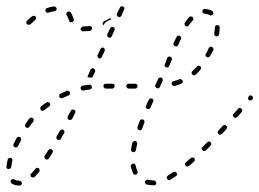

<svg xmlns="http://www.w3.org/2000/svg" viewBox="-20 -568 805 596"><path d="M19 -12Q16 -11 14 -9Q14 -7 13 -6Q13 -4 13 -3Q14 -1 15 0Q15 1 17 2Q26 8 40 8Q41 8 43 8Q44 7 45 6Q46 5 47 4Q48 3 48 1Q48 -2 46 -4Q44 -7 41 -7Q31 -7 25 -11Q22 -12 19 -12ZM461 7Q462 6 463 5Q464 4 465 3Q465 2 465 0Q465 -3 463 -5Q461 -7 458 -8Q448 -8 440 -10Q437 -11 434 -9Q431 -7 430 -4Q430 -3 430 -1Q430 0 431 1Q432 3 433 3Q434 4 436 5Q446 7 458 7Q459 8 461 7ZM528 -23Q529 -25 530 -26Q530 -28 529 -29Q529 -30 528 -32Q527 -34 523 -35Q520 -35 518 -34Q509 -28 501 -23Q500 -22 499 -21Q498 -20 498 -18Q497 -17 498 -15Q498 -14 499 -13Q500 -10 503 -9Q506 -8 509 -10Q517 -15 526 -21Q528 -22 528 -23ZM75 -27Q75 -26 75 -24Q75 -23 75 -21Q76 -20 77 -19Q79 -17 82 -17Q86 -17 88 -19Q94 -26 102 -35Q103 -37 103 -40Q103 -44 100 -46Q99 -46 98 -47Q96 -47 95 -47Q93 -47 92 -46Q91 -46 90 -44Q83 -36 77 -29Q76 -28 75 -27ZM397 -26Q400 -25 403 -27Q404 -27 405 -28Q406 -29 407 -31Q407 -32 407 -34Q407 -35 407 -37Q403 -44 401 -54Q401 -57 398 -59Q395 -61 392 -60Q391 -60 390 -59Q388 -58 388 -57Q387 -56 386 -54Q386 -53 386 -51Q389 -40 393 -30Q394 -27 397 -26ZM19 -72Q18 -73 18 -74Q17 -76 16 -77Q15 -77 13 -78Q10 -79 7 -77Q5 -76 4 -73Q1 -61 0 -51Q0 -50 0 -49Q0 -47 1 -46Q2 -45 3 -44Q5 -43 6 -43Q9 -43 12 -45Q14 -47 15 -50Q16 -58 18 -69Q19 -70 19 -72ZM585 -72Q585 -75 583 -77Q582 -78 581 -79Q579 -79 578 -79Q576 -79 575 -79Q573 -78 572 -77Q564 -70 557 -64Q556 -63 555 -62Q555 -61 554 -59Q554 -58 555 -56Q555 -55 556 -54Q558 -51 561 -51Q564 -51 567 -53Q574 -59 582 -66Q585 -68 585 -72ZM118 -79Q119 -76 121 -74Q122 -73 124 -73Q125 -73 127 -73Q128 -73 130 -74Q131 -75 132 -76Q137 -85 143 -94Q144 -95 144 -96Q144 -98 144 -99Q143 -101 143 -102Q142 -103 141 -104Q138 -106 135 -105Q132 -104 130 -102Q125 -93 119 -85Q117 -82 118 -79ZM388 -99Q390 -96 393 -96Q394 -95 396 -96Q397 -96 398 -97Q400 -98 401 -99Q401 -100 402 -102Q403 -111 406 -121Q406 -124 405 -127Q403 -129 400 -130Q399 -131 397 -130Q396 -130 395 -129Q393 -129 392 -127Q391 -126 391 -125Q388 -114 387 -104Q386 -101 388 -99ZM635 -118Q636 -120 636 -121Q636 -123 635 -124Q635 -125 634 -126Q631 -129 628 -129Q625 -129 623 -126Q616 -119 609 -112Q606 -110 606 -107Q606 -104 609 -101Q611 -99 614 -99Q617 -99 619 -101Q626 -108 634 -116Q635 -117 635 -118ZM46 -135Q46 -137 45 -138Q45 -140 44 -141Q43 -142 42 -143Q41 -143 39 -143Q38 -144 36 -143Q35 -143 34 -142Q32 -141 32 -140Q27 -130 22 -121Q21 -118 22 -115Q23 -112 26 -111Q27 -110 29 -110Q30 -110 32 -111Q33 -111 34 -112Q35 -113 36 -115Q40 -123 45 -132Q46 -134 46 -135ZM155 -139Q156 -136 159 -134Q162 -133 165 -134Q168 -134 169 -137L179 -155Q181 -157 180 -160Q179 -163 176 -165Q174 -167 171 -166Q168 -165 166 -162L156 -145Q155 -142 155 -139ZM685 -173Q685 -176 682 -178Q681 -179 680 -179Q678 -180 677 -180Q675 -180 674 -179Q673 -179 672 -178L658 -163Q656 -160 656 -157Q656 -154 658 -152Q659 -151 661 -150Q662 -150 664 -150Q665 -150 666 -151Q668 -151 669 -152L683 -167Q685 -170 685 -173ZM407 -168Q408 -165 411 -164Q414 -163 417 -164Q420 -165 421 -168Q424 -177 428 -187Q429 -190 428 -193Q427 -196 424 -197Q421 -198 418 -197Q415 -196 414 -193Q410 -183 407 -174Q406 -171 407 -168ZM83 -190Q84 -192 84 -193Q85 -194 85 -196Q85 -197 84 -199Q83 -200 82 -201Q80 -203 76 -203Q73 -202 71 -200Q68 -196 65 -192Q62 -188 59 -183Q57 -181 58 -177Q58 -174 61 -173Q62 -172 63 -171Q65 -171 66 -171Q68 -172 69 -172Q70 -173 71 -174Q74 -179 77 -183Q80 -187 83 -190ZM190 -201Q191 -198 194 -196Q196 -195 199 -196Q202 -196 204 -199L213 -217Q215 -220 214 -223Q213 -226 210 -227Q207 -229 204 -228Q201 -227 200 -224L190 -206Q189 -204 190 -201ZM732 -226Q732 -229 729 -231Q727 -233 724 -233Q721 -233 719 -230L705 -215Q703 -213 703 -209Q704 -206 706 -204Q708 -202 711 -202Q715 -203 717 -205L730 -220Q732 -223 732 -226ZM136 -243Q136 -246 134 -249Q132 -251 129 -251Q126 -252 124 -250Q115 -244 107 -237Q105 -235 105 -232Q105 -229 107 -226Q109 -224 112 -224Q115 -224 117 -226Q125 -232 133 -238Q135 -240 136 -243ZM437 -249Q437 -249 437 -249L434 -240Q432 -237 433 -234Q435 -231 437 -230Q440 -229 443 -230Q446 -231 447 -234L451 -243L455 -252Q457 -255 456 -258Q455 -261 452 -262Q449 -263 446 -262Q443 -261 442 -258L437 -249Q437 -249 437 -249ZM765 -265Q765 -268 763 -270Q760 -272 757 -272Q754 -272 752 -269V-268Q750 -266 750 -263Q750 -260 752 -258Q755 -256 758 -256Q761 -256 763 -259L764 -260Q766 -262 765 -265ZM197 -276Q198 -279 197 -282Q196 -283 195 -284Q194 -285 193 -286Q191 -287 190 -287Q188 -287 187 -286Q177 -282 168 -277Q166 -277 165 -275Q165 -274 164 -273Q164 -271 164 -270Q164 -268 164 -267Q166 -264 169 -263Q172 -262 175 -264Q183 -268 193 -272Q196 -273 197 -276ZM264 -293Q266 -296 265 -299Q265 -302 262 -304Q260 -306 257 -305Q246 -304 236 -302Q233 -301 231 -298Q230 -296 230 -293Q231 -291 232 -290Q233 -289 234 -288Q235 -287 236 -287Q238 -287 239 -287Q249 -289 259 -290Q262 -291 264 -293ZM334 -296Q336 -298 336 -301Q336 -304 334 -306Q332 -308 329 -308H308Q305 -308 303 -306Q301 -304 301 -301Q301 -298 303 -296Q305 -293 308 -293H329Q332 -293 334 -296ZM405 -296Q407 -298 407 -301Q407 -304 405 -306Q403 -308 400 -308H379Q376 -308 374 -306Q372 -304 372 -301Q372 -298 374 -296Q376 -293 379 -293H400Q403 -293 405 -296ZM466 -312 462 -304Q461 -302 462 -299Q463 -296 466 -295Q469 -293 472 -294Q475 -295 476 -298L480 -306L485 -317Q486 -320 485 -323Q484 -326 481 -327Q478 -328 475 -327Q472 -326 471 -323ZM547 -312Q548 -315 547 -318Q546 -319 545 -320Q544 -321 542 -322Q541 -323 540 -323Q538 -323 537 -322Q528 -318 518 -316Q515 -315 514 -312Q512 -310 513 -307Q514 -304 517 -302Q519 -300 522 -301Q533 -304 542 -308Q545 -309 547 -312ZM253 -333 261 -352Q263 -355 266 -356Q268 -357 271 -355Q274 -354 275 -351Q276 -348 275 -345L266 -327Q266 -327 266 -327Q266 -327 266 -327Q265 -327 265 -327Q259 -328 254 -328Q253 -327 252 -327Q252 -329 252 -330Q252 -332 253 -333ZM604 -357Q604 -360 602 -362Q601 -363 599 -363Q598 -364 596 -364Q595 -364 593 -363Q592 -362 591 -361Q584 -354 577 -347Q576 -346 575 -345Q575 -344 575 -342Q575 -341 575 -339Q576 -338 577 -337Q579 -334 582 -334Q585 -334 587 -336Q595 -343 602 -351Q604 -354 604 -357ZM495 -376 492 -369Q490 -366 491 -363Q492 -361 495 -359Q498 -358 501 -359Q504 -360 505 -363L508 -370Q508 -370 508 -370Q508 -370 508 -370L513 -382Q514 -384 514 -385Q514 -387 513 -388Q512 -389 511 -390Q510 -391 509 -392Q506 -393 503 -392Q500 -391 499 -388ZM283 -392Q284 -389 286 -387Q289 -386 292 -387Q295 -388 296 -391L305 -410Q306 -412 305 -415Q304 -418 301 -420Q299 -421 296 -420Q293 -419 292 -416L283 -397Q281 -395 283 -392ZM643 -415Q643 -416 642 -418Q642 -419 641 -420Q640 -422 638 -422Q636 -424 633 -423Q630 -422 628 -419Q624 -409 619 -401Q617 -398 618 -395Q619 -392 622 -391Q624 -389 627 -390Q630 -391 632 -394Q637 -402 642 -412Q642 -413 643 -415ZM519 -429Q520 -426 523 -425Q524 -424 526 -424Q527 -424 529 -424Q530 -425 531 -426Q532 -427 533 -428Q537 -438 541 -446Q543 -449 542 -452Q541 -455 538 -457Q535 -458 532 -457Q529 -456 528 -453Q524 -444 519 -435Q518 -432 519 -429ZM313 -456Q314 -453 317 -452Q319 -450 322 -451Q325 -452 327 -455L335 -474Q337 -476 336 -479Q335 -482 332 -484Q329 -485 326 -484Q323 -483 322 -480L313 -462Q312 -459 313 -456ZM661 -486Q661 -487 660 -488Q659 -489 657 -490Q656 -490 654 -490Q651 -490 649 -488Q647 -486 647 -483Q647 -474 645 -464Q645 -463 645 -461Q646 -460 646 -458Q647 -457 649 -456Q650 -456 651 -455Q654 -455 657 -456Q659 -458 660 -461Q662 -473 662 -483Q662 -485 661 -486ZM264 -475Q266 -478 266 -481Q265 -484 263 -486Q260 -488 257 -487Q247 -486 238 -486Q235 -485 233 -483Q230 -481 230 -478Q230 -475 233 -473Q235 -470 238 -471Q248 -471 259 -472Q262 -473 264 -475ZM553 -492Q553 -489 556 -487Q557 -486 558 -486Q560 -486 561 -486Q563 -486 564 -487Q565 -488 566 -489Q572 -498 578 -504Q579 -506 580 -507Q580 -508 580 -510Q580 -511 579 -513Q579 -514 578 -515Q575 -517 572 -517Q569 -517 567 -515Q561 -507 554 -498Q552 -495 553 -492ZM308 -499Q313 -503 318 -505Q321 -506 325 -507Q323 -509 322 -512Q321 -512 321 -512Q320 -512 320 -511Q312 -506 303 -502Q300 -500 299 -498Q298 -495 299 -492Q300 -491 300 -490Q301 -490 301 -489V-490Q304 -495 308 -499ZM92 -511Q92 -514 91 -516Q89 -519 86 -519Q83 -519 80 -518Q71 -510 64 -504Q63 -502 62 -501Q62 -500 62 -498Q62 -497 62 -495Q63 -494 64 -493Q66 -491 69 -491Q72 -491 75 -493Q81 -499 89 -506Q92 -508 92 -511ZM194 -505Q194 -504 195 -504Q195 -502 196 -501Q197 -500 198 -499Q200 -499 201 -499Q203 -499 204 -499Q207 -500 208 -503Q210 -506 209 -509Q209 -509 208 -510Q206 -516 205 -519Q202 -525 200 -529Q199 -530 198 -531Q196 -532 195 -532Q193 -532 192 -532Q191 -532 189 -531Q187 -529 186 -526Q185 -523 187 -521Q189 -518 191 -513Q192 -511 194 -505ZM343 -520Q344 -517 347 -516Q350 -514 353 -515Q355 -517 357 -519L365 -538Q367 -541 366 -544Q365 -546 362 -548Q359 -549 356 -548Q353 -547 352 -544L343 -526Q342 -523 343 -520ZM616 -540V-541Q612 -540 610 -538Q608 -536 608 -533Q608 -530 610 -528Q612 -525 616 -526V-525Q624 -525 631 -521Q633 -519 636 -520Q639 -521 641 -523Q643 -526 642 -529Q642 -532 639 -534Q629 -540 616 -540ZM152 -534Q153 -535 154 -536Q155 -537 156 -538Q156 -540 156 -541Q155 -544 153 -546Q151 -548 147 -548Q137 -547 126 -543Q125 -543 124 -542Q122 -541 122 -539Q121 -538 121 -536Q121 -535 121 -534Q122 -531 125 -529Q128 -528 131 -529Q140 -532 149 -533Q151 -533 152 -534Z"/></svg>

Font: FRB American Cursive Dashed Extralight
Style: Italic
Weight: 200
Italic angle: -25°
Version: Version 2.0;Modular Font Editor K font №1